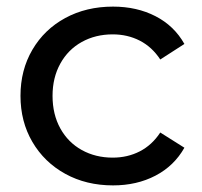

<svg xmlns="http://www.w3.org/2000/svg" viewBox="-20 -555 611 581"><path d="M42 -265Q42 -343 78 -404.5Q114 -466 177.5 -500.5Q241 -535 322 -535Q394 -535 450.5 -506Q507 -477 538 -422L465 -375Q440 -413 403 -432Q366 -451 321 -451Q269 -451 227.5 -428Q186 -405 162.5 -362.5Q139 -320 139 -265Q139 -209 162.5 -166.5Q186 -124 227.5 -101Q269 -78 321 -78Q366 -78 403 -97Q440 -116 465 -154L538 -108Q507 -53 450.5 -23.5Q394 6 322 6Q241 6 177.5 -29Q114 -64 78 -125.5Q42 -187 42 -265Z"/></svg>

Font: Montserrat Alternates Medium
Style: Regular
Weight: 500
Designer: Julieta Ulanovsky
Foundry: Julieta Ulanovsky
Version: Version 7.200